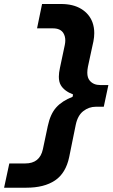

<svg xmlns="http://www.w3.org/2000/svg" viewBox="-73 -794 550 938"><path d="M-53 123 -27.5 4.5H50.5Q121.5 4.5 136.5 -65L160.5 -178.5Q173 -237.5 202 -269.5Q231 -301.5 281.5 -321L284 -332.5Q240.5 -349.5 224 -378Q214.5 -394 214.5 -419.5Q214.5 -438.5 220 -463L243.5 -574Q246 -586 246 -596.5Q246 -617 236.5 -632.5Q222 -655.5 185.5 -655.5H108L132.5 -774.5H225Q284.5 -774.5 323.8 -750.5Q363 -726.5 378.5 -685.5Q387.5 -661 387.5 -632.5Q387.5 -613.5 383.5 -592.5Q376.5 -561.5 370 -530.5Q363.5 -499 356.5 -467.5Q353.5 -452 353.5 -439Q353.5 -414 365.5 -400Q383.5 -378.5 417 -378.5H456.5L434 -272.5H395Q361.5 -272.5 334 -251.2Q306.5 -230 297 -184Q289 -144.5 281 -105.5L265 -26.5Q248.5 52 195.8 87.5Q143 123 56 123Z"/></svg>

Font: Heraclito
Style: Bold Italic
Weight: 700
Italic angle: -12°
Designer: Kostas Bartsokas (font) & Cristiano Sobral (main changes)
Foundry: Kostas Bartsokas (font) & Cristiano Sobral (main changes)
Version: Version 1.00;July 8, 2020;FontCreator 13.0.0.2655 64-bit